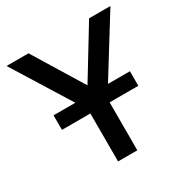

<svg xmlns="http://www.w3.org/2000/svg" viewBox="-161 -835 942 971"><g transform="rotate(-30 310.0 -350.0)"><path d="M253.5 0V-302.5L6.5 -700H134.5L312 -410.5L488.5 -700H613L366 -301.5V0ZM87.5 -280V-365H533.5V-280Z"/></g></svg>

Font: Geologica Roman
Style: Regular
Weight: 400
Designer: Sindre Bremnes, Frode Helland
Foundry: Monokrom Skriftforlag AS
Version: Version 1.010;gftools[0.9.28]